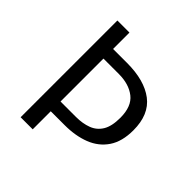

<svg xmlns="http://www.w3.org/2000/svg" viewBox="-188 -848 991 991"><g transform="rotate(45 307.5 -353.0)"><path d="M198.5 -706.2V-586.7H300Q427.7 -586.7 498.7 -532.6Q569.7 -478.5 569.7 -364.1Q569.7 -282.1 535.1 -230.8Q500.5 -179.5 439.5 -155.6Q378.5 -131.8 299.5 -131.8H198.5V0H110.3V-706.2ZM310.8 -516.4H198.5V-203.1H311.3Q359.5 -203.1 396.9 -217.2Q434.4 -231.3 455.4 -265.6Q476.4 -300 476.4 -362.1Q476.4 -444.6 430.5 -480.5Q384.6 -516.4 310.8 -516.4Z"/></g></svg>

Font: FiraCode Nerd Font
Style: Regular
Weight: 400
Designer: Carrois Corporate, Edenspiekermann AG, Nikita Prokopov
Foundry: Carrois Corporate, Edenspiekermann AG, Nikita Prokopov
Version: Version 6.002;Nerd Fonts 3.4.0